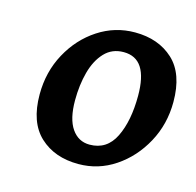

<svg xmlns="http://www.w3.org/2000/svg" viewBox="-71 -769 572 559"><g transform="rotate(15 215.5 -489.5)"><path d="M210 -283Q138 -283 93.5 -324.5Q49 -366 49 -450Q49 -518 79.5 -574Q110 -630 160.5 -663Q211 -696 271 -696Q342 -696 386.5 -655Q431 -614 431 -529Q431 -462 400.5 -406Q370 -350 320 -316.5Q270 -283 210 -283ZM227 -346Q279 -346 303 -395Q327 -444 327 -520Q327 -576 309 -604Q291 -632 254 -632Q219 -632 196.5 -608Q174 -584 163.5 -545Q153 -506 153 -460Q153 -404 173 -375Q193 -346 227 -346Z"/></g></svg>

Font: Alkatra
Style: Regular
Weight: 400
Designer: Suman Bhandary
Version: Version 1.100;gftools[0.9.22]